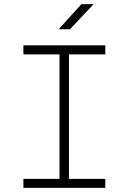

<svg xmlns="http://www.w3.org/2000/svg" viewBox="-20 -914 626 934"><path d="M93.8 0V-43.9H269.5V-649.4H93.8V-693.4H492.2V-649.4H315.4V-43.9H492.2V0ZM265.6 -771.5 375.5 -893.6H435.1L320.3 -771.5Z"/></svg>

Font: Cascadia Code ExtraLight
Style: Regular
Weight: 200
Monospace: yes
Designer: Aaron Bell
Foundry: Saja Typeworks
Version: Version 2407.024; ttfautohint (v1.8.4)